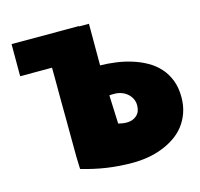

<svg xmlns="http://www.w3.org/2000/svg" viewBox="-103 -809 967 927"><g transform="rotate(-15 380.5 -345.5)"><path d="M450.7 -337.9Q443.8 -337.9 437.5 -337.9Q431.2 -337.9 424.3 -336.9L430.2 -194.3Q439.9 -191.9 450.9 -190.2Q461.9 -188.5 472.2 -188.5Q502.9 -188.5 522.2 -206.3Q541.5 -224.1 541.5 -255.9Q541.5 -274.4 533.9 -289.3Q526.4 -304.2 513.7 -315.2Q501 -326.2 484.6 -332Q468.3 -337.9 450.7 -337.9ZM369.1 -696.3H418.5V-488.3Q457.5 -487.8 498 -482.2Q538.6 -476.6 576.4 -464.6Q614.3 -452.6 647.5 -433.8Q680.7 -415 705.3 -387.5Q730 -359.9 744.1 -323.2Q758.3 -286.6 758.3 -239.3Q758.3 -196.3 745.8 -161.1Q733.4 -126 711.9 -98.6Q690.4 -71.3 660.9 -51.5Q631.3 -31.7 596.9 -18.6Q562.5 -5.4 524.9 0.7Q487.3 6.8 449.7 6.8Q383.3 6.8 320.8 -2.4Q258.3 -11.7 195.8 -30.3Q192.9 -90.8 193.4 -150.4Q193.8 -210 192.9 -269.5Q192.4 -325.7 192.1 -378.4Q191.9 -431.2 191.9 -483.4Q191.4 -510.3 191.4 -537.6H32.2V-698.2H369.1Z"/></g></svg>

Font: Luckiest Guy RUS-BEL-UKR
Style: Regular
Weight: 400
Designer: Astigmatic (AOETI)
Foundry: Astigmatic (AOETI)
Version: Version 1.00 March 11, 2019, initial release